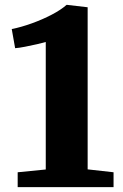

<svg xmlns="http://www.w3.org/2000/svg" viewBox="-20 -773 508 793"><path d="M169 -73V-599.5Q157.5 -596 133.2 -590.5Q109 -585 83.5 -580Q58 -575 42.5 -574L28.5 -653Q68.5 -661 112 -676.8Q155.5 -692.5 193.8 -712.5Q232 -732.5 255 -753H256.5L342 -743V-73.5L449 -61.5V0H53V-61.5Z"/></svg>

Font: Merriweather 28pt Black
Style: Regular
Weight: 900
Version: Version 2.100